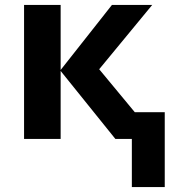

<svg xmlns="http://www.w3.org/2000/svg" viewBox="-20 -566 705 782"><path d="M517 196V0H450L227 -277V0H78V-546H227V-281L436 -546H600L384 -284L529 -109H651V196Z"/></svg>

Font: Noto Sans
Style: Bold
Weight: 700
Designer: Monotype Design Team
Foundry: Monotype Imaging Inc.
Version: Version 2.000;GOOG;noto-source:20170915:90ef993387c0; ttfaut